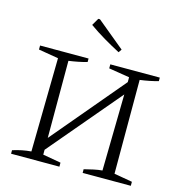

<svg xmlns="http://www.w3.org/2000/svg" viewBox="-125 -996 1051 1109"><g transform="rotate(15 400.5 -441.5)"><path d="M41 0V-21Q69 -30 96.5 -35.5Q124 -41 151 -43L160 -603L41 -623V-647H331V-626Q306 -619 278.5 -613.5Q251 -608 222 -604V-143L585 -574V-603L461 -623V-647H757V-626Q733 -619 705.5 -613.5Q678 -608 648 -604V-43L757 -24V0H469V-22Q497 -29 524 -35Q551 -41 576 -43L584 -500L222 -72V-43L330 -24V0ZM489 -727Q441 -752 393.5 -780Q346 -808 301 -840L326 -883H336L502 -746Z"/></g></svg>

Font: Piazzolla Light
Style: Regular
Weight: 300
Designer: Juan Pablo del Peral
Foundry: Huerta Tipografica
Version: Version 1.330